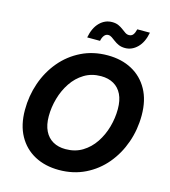

<svg xmlns="http://www.w3.org/2000/svg" viewBox="-134 -1046 1032 1164"><g transform="rotate(15 381.5 -464.0)"><path d="M343.8 10.3Q256.8 10.3 190.9 -25.1Q125 -60.5 88.1 -127.4Q51.3 -194.3 51.3 -288.6Q51.3 -377.4 79.3 -458.3Q107.4 -539.1 160.2 -602.1Q212.9 -665 286.9 -701.4Q360.8 -737.8 451.7 -737.8Q538.6 -737.8 604.2 -702.4Q669.9 -667 706.8 -600.3Q743.7 -533.7 743.7 -439Q743.7 -349.6 715.3 -268.8Q687 -188 634.3 -125Q581.5 -62 507.8 -25.9Q434.1 10.3 343.8 10.3ZM349.6 -122.1Q409.7 -122.1 455.3 -149.9Q501 -177.7 532 -224.1Q563 -270.5 578.6 -326.4Q594.2 -382.3 594.2 -438.5Q594.2 -493.2 576.2 -530.3Q558.1 -567.4 524.7 -586.4Q491.2 -605.5 445.3 -605.5Q385.7 -605.5 340.1 -577.6Q294.4 -549.8 263.4 -503.4Q232.4 -457 216.6 -401.1Q200.7 -345.2 200.7 -289.1Q200.7 -234.9 219 -197.5Q237.3 -160.2 270.8 -141.1Q304.2 -122.1 349.6 -122.1ZM539.6 -807.6Q516.6 -807.6 499.5 -815.2Q482.4 -822.8 469.5 -832.8Q456.5 -842.8 445.3 -850.3Q434.1 -857.9 422.4 -857.9Q407.2 -857.9 397 -844.7Q386.7 -831.5 382.8 -810.5H302.2Q314 -872.6 347.2 -906Q380.4 -939.5 425.3 -939.5Q448.7 -939.5 465.3 -931.9Q481.9 -924.3 494.9 -914.3Q507.8 -904.3 518.8 -897Q529.8 -889.6 542.5 -889.6Q559.1 -889.6 568.4 -901.6Q577.6 -913.6 583 -936.5H662.1Q650.4 -874.5 616.7 -841.1Q583 -807.6 539.6 -807.6Z"/></g></svg>

Font: Inter 20pt
Style: Bold Italic
Weight: 700
Italic angle: -9.3988°
Version: Version 4.001;git-66647c0bb